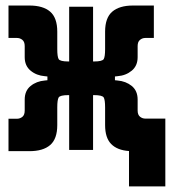

<svg xmlns="http://www.w3.org/2000/svg" viewBox="-20 -542 626 694"><path d="M10.7 4.4V-112.8H41.5Q52.2 -112.8 60.8 -119.6Q69.3 -126.5 69.3 -142.1V-182.1Q69.3 -213.9 90.6 -231.2Q111.8 -248.5 142.1 -251L151.4 -252V-265.6L142.1 -266.6Q111.8 -269 90.6 -286.6Q69.3 -304.2 69.3 -335.4V-375.5Q69.3 -391.1 60.8 -397.9Q52.2 -404.8 41.5 -404.8H10.7V-522H86.4Q135.7 -522 161.4 -499.8Q187 -477.5 187 -427.7V-364.3Q187 -337.4 191.9 -328.6Q196.8 -319.8 227.5 -319.8H230V-517.6H316.4V-319.8H319.3Q350.1 -319.8 355 -328.6Q359.9 -337.4 359.9 -364.3V-427.7Q359.9 -477.5 385.7 -499.8Q411.6 -522 460.4 -522H536.1V-404.8H505.4Q494.6 -404.8 486.1 -397.9Q477.5 -391.1 477.5 -375.5V-335.4Q477.5 -304.2 456.3 -286.6Q435.1 -269 404.8 -266.6L395.5 -265.6V-252L404.8 -251Q435.1 -248.5 456.3 -231.2Q477.5 -213.9 477.5 -182.1V-142.6Q477.5 -127 486.1 -120.1Q494.6 -113.3 505.4 -113.3H577.6V131.8H446.3V3.9Q403.8 1 381.8 -21.5Q359.9 -43.9 359.9 -89.8V-153.8Q359.9 -180.7 355 -189.5Q350.1 -198.2 319.3 -198.2H316.4V0H230V-198.2H227.5Q196.8 -198.2 191.9 -189.5Q187 -180.7 187 -153.8V-89.8Q187 -40 161.4 -17.8Q135.7 4.4 86.4 4.4Z"/></svg>

Font: Caskaydia Cove
Style: Bold
Weight: 700
Monospace: yes
Designer: Aaron Bell
Foundry: Saja Typeworks
Version: Version 4.300; ttfautohint (v1.8.3)